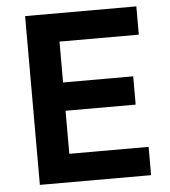

<svg xmlns="http://www.w3.org/2000/svg" viewBox="-51 -744 702 791"><g transform="rotate(-5 300.0 -349.0)"><path d="M82 0V-698H542V-581H214V-412H504V-295H214V-117H542V0Z"/></g></svg>

Font: IBM Plex Sans Thai SmBld
Style: Regular
Weight: 600
Designer: Mike Abbink, Paul van der Laan, Pieter van Rosmalen, Ben Mitchell, Mark Frömberg
Foundry: Bold Monday
Version: Version 1.2